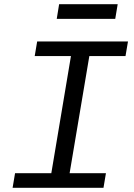

<svg xmlns="http://www.w3.org/2000/svg" viewBox="-20 -896 640 916"><path d="M473.7 0 485.4 -69.6H312.1L406.2 -628.6H578.8L590.6 -698.2H157.3L145.6 -628.6H318.5L224.8 -69.6H51.8L40.1 0ZM250.7 -806.1H529.8L541.5 -876.1H262.1Z"/></svg>

Font: Margiela Mono Italic Text It
Style: Regular
Weight: 400
Designer: Mike Abbink, Paul van der Laan, Pieter van Rosmalen
Foundry: Bold Monday
Version: Version 2.003 2021